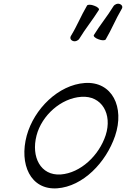

<svg xmlns="http://www.w3.org/2000/svg" viewBox="-20 -1002 683 1041"><path d="M553 -788C585 -842 607 -898 639 -952C647 -963 643 -975 630 -980C618 -985 602 -979 595 -968C563 -915 521 -865 489 -812C485 -806 496 -795 514 -789C531 -782 549 -782 553 -788ZM410 -792C442 -845 483 -895 516 -948C520 -954 509 -965 491 -971C474 -978 456 -978 452 -972C420 -918 398 -862 365 -808C358 -797 362 -785 375 -780C387 -775 403 -781 410 -792ZM290 19C430 9 555 -121 604 -265C657 -421 588 -562 440 -552C297 -542 165 -412 125 -267C83 -112 145 29 290 19ZM178 -267C206 -376 311 -470 421 -477C532 -485 590 -383 553 -269C517 -159 417 -64 309 -56C200 -49 148 -151 178 -267Z"/></svg>

Font: Nupuram Light Oblique
Style: Regular
Weight: 300
Designer: Santhosh Thottingal (santhosh.thottingal@gmail.com)
Foundry: SMC
Version: Version 1.000